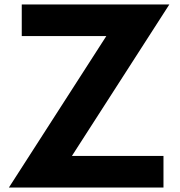

<svg xmlns="http://www.w3.org/2000/svg" viewBox="-20 -845 812 865"><path d="M716.5 0V-142.5H304L743 -825H78V-682.5H459L20 0Z"/></svg>

Font: Spartan
Style: Bold
Weight: 700
Designer: Matt Bailey, Mirko Velimirovic
Foundry: Matt Bailey
Version: Version 1.003